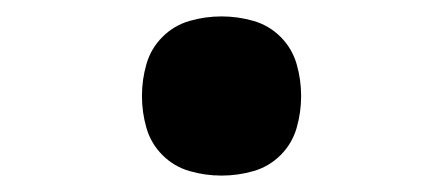

<svg xmlns="http://www.w3.org/2000/svg" viewBox="-20 -457 540 234"><path d="M250 -243Q230 -243 211 -248.5Q192 -254 178 -268Q164 -282 158.5 -301Q153 -320 153 -340Q153 -360 158.5 -379Q164 -398 178 -412Q192 -426 211 -431.5Q230 -437 250 -437Q270 -437 289 -431.5Q308 -426 322 -412Q336 -398 341.5 -379Q347 -360 347 -340Q347 -320 341.5 -301Q336 -282 322 -268Q308 -254 289 -248.5Q270 -243 250 -243Z"/></svg>

Font: Iosevka Term Curly
Style: Bold
Weight: 700
Designer: Belleve Invis
Foundry: Belleve Invis
Version: Version 32.3.0